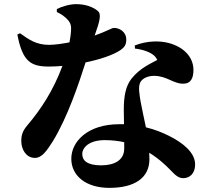

<svg xmlns="http://www.w3.org/2000/svg" viewBox="-20 -842 1040 929"><path d="M581 -154V-123C581 -66 532 -42 470 -42C402 -42 378 -65 378 -97C378 -127 410 -164 487 -164C522 -164 553 -160 581 -154ZM633 -607C675 -602 708 -589 727 -572C733 -566 738 -559 741 -552C711 -535 658 -514 616 -461C588 -425 579 -377 579 -311L580 -241H557C404 -241 325 -157 325 -74C325 8 395 67 509 67C630 67 703 20 703 -72L702 -103C728 -87 750 -70 768 -54C816 -13 831 20 867 20C894 20 924 2 924 -47C924 -102 868 -150 797 -185C767 -200 731 -215 686 -226C676 -275 666 -319 661 -347C654 -387 648 -423 659 -444C670 -465 699 -475 725 -475C787 -475 818 -437 866 -437C904 -437 916 -465 916 -503C916 -567 868 -615 796 -634C755 -645 693 -646 632 -622ZM255 -784C263 -780 280 -772 297 -757C314 -742 324 -727 324 -706C324 -685 321 -662 316 -637C284 -631 247 -625 217 -625C155 -625 119 -651 77 -681L64 -675C89 -544 129 -520 217 -520C237 -520 259 -521 282 -523C238 -404 178 -313 111 -234C90 -209 83 -189 83 -160C83 -118 107 -78 149 -78C182 -78 205 -110 236 -159C308 -277 362 -440 394 -540C462 -554 526 -575 562 -599C582 -613 591 -625 591 -650C591 -690 556 -707 532 -707C520 -707 498 -691 438 -670C462 -738 473 -774 452 -790C430 -808 394 -822 348 -822C316 -822 275 -809 255 -798Z"/></svg>

Font: Noto Serif SC Black
Style: Regular
Weight: 900
Designer: Ryoko NISHIZUKA 西塚涼子 (kana & ideographs); Frank Grießhammer (Latin, Greek & Cyrillic); Wenlong ZHANG 张文龙 (bopomofo); San
Foundry: Adobe
Version: Version 2.001;hotconv 1.1.0;makeotfexe 2.6.0